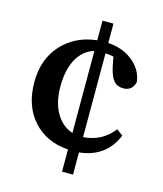

<svg xmlns="http://www.w3.org/2000/svg" viewBox="-106 -736 733 861"><g transform="rotate(15 260.0 -305.5)"><path d="M263 -135V-515Q214 -502 185.5 -452Q157 -402 157 -322Q157 -248 186 -199Q215 -150 263 -135ZM314 -518V-129Q401 -135 453 -203L482 -181Q437 -71 314 -58V45H263V-58Q161 -65 100 -133Q39 -201 39 -311Q39 -418 101 -486Q163 -554 263 -565V-656H314V-566Q382 -562 429 -524Q476 -486 483 -430Q473 -387 431 -387Q403 -387 387 -405Q371 -423 361 -467L352 -513Q330 -518 314 -518Z"/></g></svg>

Font: TypoPRO Source Serif Pro
Style: Regular
Weight: 600
Designer: Frank Grießhammer
Foundry: Adobe Systems Incorporated
Version: Version 1.017;PS 1.0;hotconv 1.0.79;makeotf.lib2.5.61930